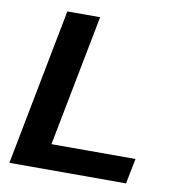

<svg xmlns="http://www.w3.org/2000/svg" viewBox="-78 -759 768 830"><g transform="rotate(10 305.5 -344.0)"><path d="M530 0H18L151 -688H295L183 -111H552Z"/></g></svg>

Font: Libra Sans
Style: Bold Italic
Weight: 700
Italic angle: -12°
Foundry: Context Ltd
Version: Version 1.002